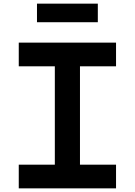

<svg xmlns="http://www.w3.org/2000/svg" viewBox="-20 -1034 740 1054"><path d="M83 0H617V-130H419V-670H617V-800H83V-670H281V-130H83ZM183 -912H517V-1014H183Z"/></svg>

Font: Martian Mono Std Md
Style: Regular
Weight: 500
Monospace: yes
Designer: Roman Shamin
Foundry: Evil Martians
Version: Version 1.000